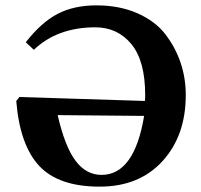

<svg xmlns="http://www.w3.org/2000/svg" viewBox="-20 -678 742 709"><path d="M512.2 -250 192.9 -252.9Q219.7 -136.7 258.8 -84.5Q297.9 -32.2 355 -32.2Q476.1 -32.2 512.2 -250ZM105 -494.1 75.2 -522Q132.3 -595.2 192.6 -626.7Q252.9 -658.2 335.9 -658.2Q420.9 -658.2 487.1 -629.2Q553.2 -600.1 590.6 -551.5Q627.9 -502.9 647 -446Q666 -389.2 666 -327.1Q666 -177.2 580.1 -83Q494.1 11.2 348.1 11.2Q196.3 11.2 124.8 -65.4Q53.2 -142.1 40 -305.2L51.8 -319.8L515.1 -305.2Q516.1 -314 516.1 -327.1Q516.1 -453.1 465.1 -515.1Q414.1 -577.1 332 -577.1Q191.9 -577.1 105 -494.1Z"/></svg>

Font: Linux Biolinum O
Style: Bold
Weight: 700
Designer: Philipp H. Poll
Foundry: Philipp H. Poll
Version: Version 1.3.2